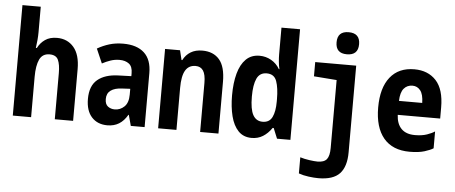

<svg xmlns="http://www.w3.org/2000/svg" viewBox="-60 -920 3120 1316"><g transform="rotate(5 1500.0 -262.5)"><path d="M45 0V-760H171V-586Q171 -559 168.5 -531Q166 -503 162 -476H169Q187 -512 219.5 -534.5Q252 -557 301 -557Q373 -557 416.5 -506Q460 -455 460 -356V0H334V-318Q334 -376 319.5 -408Q305 -440 260 -440Q211 -440 191 -397.5Q171 -355 171 -278V0Z M696 10Q628 10 588 -34Q548 -78 548 -159Q548 -249 599 -291.5Q650 -334 741 -337L831 -340V-360Q831 -406 806 -425Q781 -444 741 -444Q709 -444 679.5 -434Q650 -424 622 -409L579 -508Q619 -531 662 -544Q705 -557 757 -557Q851 -557 901.5 -510.5Q952 -464 952 -371V0H857L837 -74H834Q810 -32 776 -11Q742 10 696 10ZM737 -103Q775 -103 803 -130Q831 -157 831 -213V-253L775 -250Q725 -248 697.5 -228Q670 -208 670 -169Q670 -133 690 -118Q710 -103 737 -103Z M1045 0V-546H1148L1164 -480H1169Q1188 -517 1221 -537Q1254 -557 1301 -557Q1377 -557 1418.5 -508.5Q1460 -460 1460 -356V0H1334V-337Q1334 -395 1316.5 -421.5Q1299 -448 1264 -448Q1217 -448 1194 -409.5Q1171 -371 1171 -289V0Z M1689 10Q1632 10 1597 -26.5Q1562 -63 1546 -126.5Q1530 -190 1530 -270Q1530 -355 1547.5 -419.5Q1565 -484 1601.5 -520Q1638 -556 1695 -556Q1738 -556 1775 -535Q1812 -514 1834 -476H1838Q1832 -500 1829.5 -527.5Q1827 -555 1827 -577V-761H1955V0H1863L1834 -71H1827Q1800 -32 1766 -11Q1732 10 1689 10ZM1754 -107Q1801 -107 1820 -146Q1839 -185 1839 -253V-270Q1839 -346 1822.5 -393Q1806 -440 1754 -440Q1706 -440 1686 -397Q1666 -354 1666 -273Q1666 -185 1688 -146Q1710 -107 1754 -107Z M2289 -618Q2212 -618 2212 -694Q2212 -770 2289 -770Q2367 -770 2367 -694Q2367 -618 2289 -618ZM2169 245Q2139 245 2101 240Q2063 235 2033 224V113Q2061 122 2097 127Q2133 132 2153 132Q2198 132 2216.5 109Q2235 86 2235 31V-436L2078 -448V-546H2360V50Q2360 149 2315 197Q2270 245 2169 245Z M2776 10Q2658 10 2596.5 -63.5Q2535 -137 2535 -274Q2535 -409 2593.5 -482.5Q2652 -556 2760 -556Q2854 -556 2909.5 -496Q2965 -436 2965 -311V-235H2673Q2676 -173 2708.5 -140Q2741 -107 2802 -107Q2851 -107 2885 -119Q2919 -131 2938 -144V-28Q2918 -15 2878 -2.5Q2838 10 2776 10ZM2833 -331Q2832 -390 2811 -416.5Q2790 -443 2757 -443Q2720 -443 2697.5 -416.5Q2675 -390 2673 -331Z"/></g></svg>

Font: Noto Sans Mono ExtraCondensed
Style: Bold
Weight: 700
Width: 2
Designer: Monotype Design Team
Foundry: Monotype Imaging Inc.
Version: Version 2.014